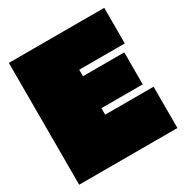

<svg xmlns="http://www.w3.org/2000/svg" viewBox="-176 -910 1010 1051"><g transform="rotate(-30 329.5 -385.0)"><path d="M339 -302V-261H645V0H24V-770H627V-545H339V-504H600V-302Z"/></g></svg>

Font: Gasoek One
Style: Regular
Weight: 400
Designer: Jiashuo Zhang
Foundry: JAMO
Version: Version 1.000; ttfautohint (v1.8.4.7-5d5b);gftools[0.9.29]